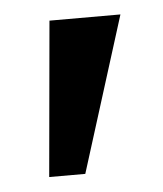

<svg xmlns="http://www.w3.org/2000/svg" viewBox="-33 -730 270 318"><g transform="rotate(-5 102.5 -571.0)"><path d="M37 -442 60 -700H178L97 -442Z"/></g></svg>

Font: Lexend
Style: Regular
Weight: 400
Designer: Bonnie Shaver-Troup, Thomas Jockin
Foundry: Lexend
Version: Version 1.007; ttfautohint (v1.8.3)